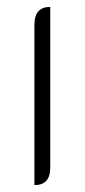

<svg xmlns="http://www.w3.org/2000/svg" viewBox="-20 -529 246 558"><path d="M80 -457Q80 -509 126 -509V-41Q126 9 80 9Z"/></svg>

Font: K2D Thin
Style: Regular
Weight: 100
Designer: Katatrad Aksorn Co.,Ltd.
Foundry: Cadson Demak Co.,Ltd.
Version: Version 1.000; ttfautohint (v1.6)